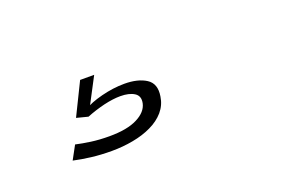

<svg xmlns="http://www.w3.org/2000/svg" viewBox="-34 -92 479 308"><g transform="rotate(-20 205.0 62.0)"><path d="M119 124.5Q138 124.5 155.5 121.2Q173 118 187.2 111.2Q201.5 104.5 210.8 93.8Q220 83 222 69Q225.5 48 211.5 39Q197.5 30 174.5 30Q155.5 30 135 35.2Q114.5 40.5 105 47L102.5 60Q117.5 54 133.2 50.2Q149 46.5 161.5 46.5Q176.5 46.5 185.2 52Q194 57.5 191.5 69.5Q188.5 83.5 171.2 92.2Q154 101 123.5 101Q106.5 101 92.2 99Q78 97 67 94.5L54.5 117.5Q68 120.5 84.2 122.5Q100.5 124.5 119 124.5ZM102.5 60 134 0H110L83 55Z"/></g></svg>

Font: Anybody SemiExpanded ExtraLight
Style: Italic
Weight: 250
Width: 6
Italic angle: -10°
Version: Version 1.113;gftools[0.9.25]